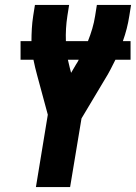

<svg xmlns="http://www.w3.org/2000/svg" viewBox="-20 -755 549 775"><path d="M125 0 173 -292 130 -451Q126 -466 122 -482Q118 -498 115 -514H63V-589H107Q107 -614 108.5 -639.5Q110 -665 114 -691L121 -735H259L252 -691Q248 -665 246.5 -639.5Q245 -614 246 -589H335Q345 -614 352.5 -639.5Q360 -665 364 -691L371 -735H509L502 -691Q498 -665 491.5 -639.5Q485 -614 476 -589H507V-514H446Q436 -494 426 -474.5Q416 -455 404 -436L309 -277L263 0ZM267 -461 287 -495Q290 -500 293 -504.5Q296 -509 298 -514H254Q256 -505 258 -497Q260 -489 262 -480Z"/></svg>

Font: Iosevka Curly Heavy Oblique
Style: Regular
Weight: 900
Italic angle: -9°
Monospace: yes
Designer: Belleve Invis
Foundry: Belleve Invis
Version: Version 11.1.0; ttfautohint (v1.8.3)